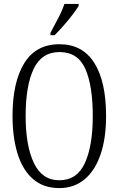

<svg xmlns="http://www.w3.org/2000/svg" viewBox="-20 -951 607 981"><path d="M283 10Q202 10 149 -36Q96 -82 70 -165Q44 -248 44 -359Q44 -530 103.5 -627.5Q163 -725 284 -725Q401 -725 461.5 -630Q522 -535 522 -358Q522 -245 494 -162.5Q466 -80 412.5 -35Q359 10 283 10ZM283 -30Q373 -30 413.5 -117.5Q454 -205 454 -358Q454 -513 416 -599Q378 -685 284 -685Q193 -685 152 -599Q111 -513 111 -358Q111 -207 153 -118.5Q195 -30 283 -30ZM238 -784Q260 -825 279 -861Q298 -897 309 -931H382V-921Q372 -904 351.5 -877Q331 -850 306 -821.5Q281 -793 259 -771H238Z"/></svg>

Font: Noto Serif Tamil ExtraCondensed Light
Style: Regular
Weight: 300
Width: 2
Designer: Indian Type Foundry, Tom Grace, and the Monotype Design Team
Foundry: Monotype Imaging Inc.
Version: Version 2.004; ttfautohint (v1.8.4.7-5d5b)